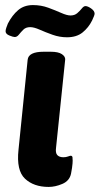

<svg xmlns="http://www.w3.org/2000/svg" viewBox="-20 -729 393 757"><path d="M172 8Q113 8 78.5 -24.5Q44 -57 53 -139L89 -493Q92 -525 152 -525H180Q210 -525 224 -515.5Q238 -506 237 -494L201 -147Q198 -126 206 -117.5Q214 -109 230 -109Q240 -109 248 -112Q256 -115 259 -115Q267 -115 266 -103Q267 -99 266 -84.5Q265 -70 260 -44Q254 -16 226 -4Q198 8 172 8ZM38 -583Q32 -583 17 -589Q2 -595 2 -606Q2 -611 5 -620Q8 -629 11 -636Q28 -669 51.5 -689Q75 -709 110 -709Q142 -709 170.5 -698.5Q199 -688 221.5 -678Q244 -668 258 -668Q274 -668 284.5 -677Q295 -686 302.5 -695.5Q310 -705 317 -705Q326 -705 339.5 -695.5Q353 -686 353 -675Q353 -669 343 -648Q329 -620 305.5 -601Q282 -582 244 -582Q215 -582 187 -592Q159 -602 136.5 -612Q114 -622 99 -622Q82 -622 72 -612Q62 -602 54.5 -592.5Q47 -583 38 -583Z"/></svg>

Font: Asap Semi Expanded Semi Expanded Regular
Style: Bold Italic
Weight: 700
Width: 6
Italic angle: -6°
Designer: Pablo Cosgaya
Foundry: Omnibus-Type
Version: Version 3.001; ttfautohint (v1.8.4.7-5d5b)